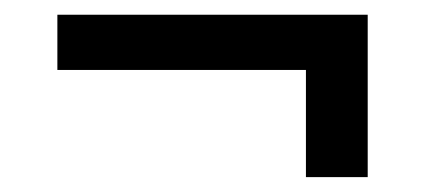

<svg xmlns="http://www.w3.org/2000/svg" viewBox="-20 -323 590 258"><path d="M474.1 -85H391.1V-229H57.1V-303.2H474.1Z"/></svg>

Font: Code New Roman
Style: Regular
Weight: 400
Monospace: yes
Designer: Sam Radian
Foundry: Code New Roman
Version: Version 2.00 November 29, 2014